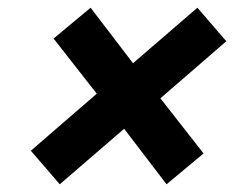

<svg xmlns="http://www.w3.org/2000/svg" viewBox="-20 -554 640 498"><path d="M412 -76 302 -220 135 -76 60 -163 231 -311 119 -454 215 -534 325 -390 492 -534 567 -447 396 -299 508 -156Z"/></svg>

Font: Aneliza
Style: Bold Italic
Weight: 700
Italic angle: -11.31°
Designer: Mike Abbink, Paul van der Laan, Pieter van Rosmalen
Foundry: Bold Monday
Version: Version 3.0